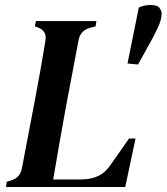

<svg xmlns="http://www.w3.org/2000/svg" viewBox="-20 -745 664 765"><path d="M581 -725Q606 -725 615 -714Q624 -703 624 -691Q624 -666 607.5 -631.5Q591 -597 571 -562L530 -488L488 -492L533 -715Q547 -721 557.5 -723Q568 -725 581 -725ZM4 0 7 -21 24 -26Q60 -37 67 -73L120 -351Q130 -404 141 -465.5Q152 -527 161 -584Q168 -622 130 -636L119 -640L123 -661H364L361 -640L338 -634Q300 -623 293 -585L241 -310Q229 -246 216 -170Q203 -94 192 -30H303Q344 -30 373 -44.5Q402 -59 424 -93L494 -193H520L479 0Z"/></svg>

Font: DeepMind Serif Text
Style: Italic
Weight: 400
Italic angle: -12°
Designer: Frank Grießhammer / Modifications: Colophon Foundry
Foundry: Colophon Foundry
Version: Version 5.003; ttfautohint (v1.8.2)